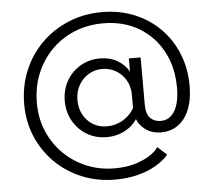

<svg xmlns="http://www.w3.org/2000/svg" viewBox="-60 -797 1177 1057"><g transform="rotate(-5 528.5 -268.5)"><path d="M508 -43Q448 -43 400 -71.5Q352 -100 323.5 -149.5Q295 -199 295 -260Q295 -323 323.5 -372.5Q352 -422 400.5 -450Q449 -478 508 -478Q563 -478 604 -454Q645 -430 668 -389.5Q691 -349 691 -299Q691 -287 689 -274Q687 -261 683 -245L666 -265Q666 -308 646.5 -342.5Q627 -377 593 -398Q559 -419 515 -419Q473 -419 439 -398Q405 -377 385 -341.5Q365 -306 365 -260Q365 -215 384 -179.5Q403 -144 437 -123Q471 -102 515 -102Q559 -102 597 -122.5Q635 -143 659 -178.5Q683 -214 683 -258L697 -232Q707 -181 683 -138Q659 -95 612.5 -69Q566 -43 508 -43ZM780 36 831 82Q804 114 760 139.5Q716 165 659 179.5Q602 194 536 194Q437 194 352.5 159.5Q268 125 205 63Q142 1 106.5 -82Q71 -165 71 -262Q71 -362 106.5 -447.5Q142 -533 206 -596.5Q270 -660 355.5 -695.5Q441 -731 541 -731Q637 -731 718.5 -698Q800 -665 860.5 -604.5Q921 -544 954 -462.5Q987 -381 987 -285Q987 -173 939.5 -108Q892 -43 808 -43Q747 -43 706.5 -83Q666 -123 666 -187V-330L667 -339V-464H732V-203Q732 -151 754.5 -128.5Q777 -106 812 -106Q862 -106 889.5 -152Q917 -198 917 -281Q917 -395 869.5 -482.5Q822 -570 737.5 -619.5Q653 -669 542 -669Q455 -669 382 -638.5Q309 -608 255 -553Q201 -498 171 -424Q141 -350 141 -262Q141 -179 171.5 -107Q202 -35 256 18.5Q310 72 382 102Q454 132 537 132Q620 132 686 104.5Q752 77 780 36Z"/></g></svg>

Font: Wix Madefor Display
Style: Regular
Weight: 400
Designer: Dalton Maag Ltd
Foundry: Dalton Maag Ltd
Version: Version 3.100